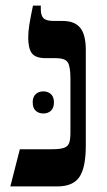

<svg xmlns="http://www.w3.org/2000/svg" viewBox="-20 -667 382 687"><path d="M51 -133H165Q195 -133 209 -138Q223 -143 227.5 -155.5Q232 -168 232 -193V-386Q232 -430 222 -444.5Q212 -459 179 -459H143Q107 -459 94 -476.5Q81 -494 81 -532Q81 -554 85 -579Q89 -604 98 -647H126V-634Q126 -611 136 -601.5Q146 -592 173 -592H205Q247 -592 267 -567.5Q287 -543 287 -488V-146Q287 -67 264 -33.5Q241 0 185 0H17ZM135 -340Q152 -340 162.5 -330Q173 -320 173 -301Q173 -281 162.5 -271Q152 -261 135 -261Q118 -261 107.5 -271Q97 -281 97 -301Q97 -320 107.5 -330Q118 -340 135 -340Z"/></svg>

Font: Noto Serif Hebrew SemiBold
Style: Regular
Weight: 600
Designer: Monotype Design Team
Foundry: Monotype Imaging Inc.
Version: Version 1.000